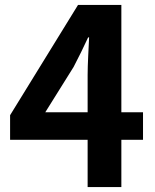

<svg xmlns="http://www.w3.org/2000/svg" viewBox="-20 -760 629 780"><path d="M21 -192H336V0H473V-192H561V-304H473V-740H297L21 -292ZM279 -488C300 -528 320 -569 338 -608H342C340 -565 336 -498 336 -455V-304H164Z"/></svg>

Font: Kinto Sans
Style: Bold
Weight: 700
Designer: Authors: Ryoko NISHIZUKA  (kana & ideographs); Paul D. Hunt (Latin, Greek & Cyrillic); Wenlong ZHANG  (bopomofo); Sandol
Foundry: Adobe Systems Incorporated, ookami Inc.
Version: Version 0.001